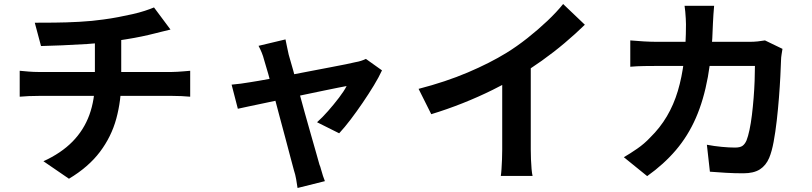

<svg xmlns="http://www.w3.org/2000/svg" viewBox="-20 -831 4040 955"><path d="M153 -718Q191 -718 250 -718.5Q309 -719 374 -722.5Q439 -726 494 -734Q532 -739 568.5 -746Q605 -753 638.5 -760.5Q672 -768 699.5 -777Q727 -786 746 -794L828 -684Q802 -678 783 -673Q764 -668 751 -665Q720 -657 684 -649.5Q648 -642 610 -636Q572 -630 533 -624Q476 -616 412 -612Q348 -608 288 -605.5Q228 -603 184 -602ZM196 -29Q284 -69 340.5 -126.5Q397 -184 424.5 -259.5Q452 -335 452 -429Q452 -429 452 -451.5Q452 -474 452 -519.5Q452 -565 452 -635L583 -650Q583 -624 583 -594.5Q583 -565 583 -536Q583 -507 583 -483.5Q583 -460 583 -445.5Q583 -431 583 -431Q583 -331 558.5 -241Q534 -151 477 -75.5Q420 0 323 58ZM78 -479Q99 -477 123 -475Q147 -473 170 -473Q184 -473 223 -473Q262 -473 317.5 -473Q373 -473 437 -473Q501 -473 565 -473Q629 -473 685 -473Q741 -473 781 -473Q821 -473 835 -473Q846 -473 863 -474Q880 -475 897.5 -476.5Q915 -478 926 -479V-350Q906 -352 882.5 -353Q859 -354 838 -354Q824 -354 784.5 -354Q745 -354 688.5 -354Q632 -354 567.5 -354Q503 -354 438.5 -354Q374 -354 318 -354Q262 -354 223 -354Q184 -354 172 -354Q149 -354 123 -353Q97 -352 78 -350Z M1400 -635Q1403 -618 1407.5 -598.5Q1412 -579 1416 -559Q1425 -530 1437.5 -484Q1450 -438 1465 -383Q1480 -328 1495.5 -271.5Q1511 -215 1526 -163.5Q1541 -112 1552 -72.5Q1563 -33 1569 -12Q1573 -4 1577 12Q1581 28 1586.5 44Q1592 60 1596 70L1460 104Q1457 83 1453 60Q1449 37 1442 16Q1436 -6 1425 -47.5Q1414 -89 1400 -142Q1386 -195 1370.5 -252Q1355 -309 1341 -363.5Q1327 -418 1314.5 -462.5Q1302 -507 1294 -532Q1289 -552 1281.5 -570Q1274 -588 1266 -603ZM1880 -481Q1865 -448 1839.5 -406Q1814 -364 1784 -320Q1754 -276 1724 -236.5Q1694 -197 1667 -168L1557 -223Q1583 -246 1612 -279Q1641 -312 1666.5 -345.5Q1692 -379 1704 -403Q1693 -401 1662.5 -395Q1632 -389 1589 -380Q1546 -371 1495.5 -360.5Q1445 -350 1394 -339Q1343 -328 1297 -318.5Q1251 -309 1216 -301.5Q1181 -294 1163 -290L1132 -410Q1156 -412 1178 -415Q1200 -418 1224 -422Q1236 -424 1266.5 -429Q1297 -434 1339.5 -442Q1382 -450 1431 -459.5Q1480 -469 1530 -478.5Q1580 -488 1624 -496.5Q1668 -505 1701 -511.5Q1734 -518 1749 -522Q1762 -524 1776 -528.5Q1790 -533 1800 -538Z M2062 -389Q2197 -424 2306.5 -470.5Q2416 -517 2499 -568Q2551 -600 2603.5 -641.5Q2656 -683 2702.5 -727Q2749 -771 2781 -811L2889 -708Q2843 -663 2788.5 -617Q2734 -571 2675 -529Q2616 -487 2558 -452Q2501 -419 2430.5 -384Q2360 -349 2282 -318Q2204 -287 2125 -263ZM2478 -504 2620 -537V-87Q2620 -65 2621 -39Q2622 -13 2624 9.5Q2626 32 2629 44H2471Q2473 32 2474.5 9.5Q2476 -13 2477 -39Q2478 -65 2478 -87Z M3532 -802Q3530 -785 3528.5 -758Q3527 -731 3526 -713Q3522 -564 3501 -448.5Q3480 -333 3441 -244Q3402 -155 3342 -84.5Q3282 -14 3199 45L3083 -49Q3114 -67 3149.5 -91.5Q3185 -116 3214 -147Q3263 -195 3297 -252.5Q3331 -310 3351.5 -378.5Q3372 -447 3382 -529Q3392 -611 3392 -710Q3392 -721 3391 -738.5Q3390 -756 3388.5 -773Q3387 -790 3385 -802ZM3872 -588Q3870 -576 3867.5 -560Q3865 -544 3865 -535Q3864 -503 3861.5 -453Q3859 -403 3854.5 -345.5Q3850 -288 3843.5 -231Q3837 -174 3828 -125.5Q3819 -77 3806 -46Q3790 -8 3759.5 11.5Q3729 31 3677 31Q3634 31 3591 28.5Q3548 26 3511 23L3496 -111Q3533 -104 3570 -100.5Q3607 -97 3636 -97Q3661 -97 3673 -105.5Q3685 -114 3693 -132Q3701 -152 3708 -185Q3715 -218 3720 -259Q3725 -300 3728.5 -344Q3732 -388 3733.5 -429.5Q3735 -471 3735 -503H3247Q3222 -503 3185 -502.5Q3148 -502 3115 -499V-630Q3147 -627 3183 -625Q3219 -623 3247 -623H3710Q3729 -623 3748.5 -625Q3768 -627 3785 -630Z"/></svg>

Font: Farlight84_Sys_V01
Style: Bold
Weight: 700
Designer: Monotype Design Team, Nadine Chahine and Nizar Qandah
Foundry: Monotype Imaging Inc.
Version: Version 2.004;October 31, 2024;FontCreator 14.0.0.2814 64-bi